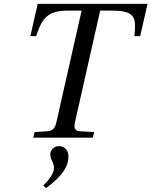

<svg xmlns="http://www.w3.org/2000/svg" viewBox="-20 -712 783 993"><path d="M137 -525H167C199 -627 235 -657 333 -657H402L272 -81C265 -50 254 -35 224 -33L159 -29L152 0H460L467 -29L394 -33C366 -35 361 -50 368 -81L498 -657H561C685 -657 684 -615 675 -525H705L743 -692H175ZM204 247 218 261C270 222 334 168 334 98C334 70 319 44 284 44C258 44 240 64 240 86C240 116 259 126 259 156C259 185 233 219 204 247Z"/></svg>

Font: Heuristica
Style: Italic
Weight: 400
Italic angle: -13°
Version: Version 1.0.1